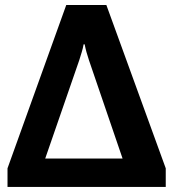

<svg xmlns="http://www.w3.org/2000/svg" viewBox="-20 -734 677 754"><path d="M9.5 0V-73L240.2 -714.4H397.7L630.9 -73V0ZM157.5 -111.3H461.4L329.3 -497.8Q323.7 -514.2 319.6 -529.3Q315.4 -544.4 312.5 -559.8H308.3Q305.7 -544.4 301 -529.3Q296.4 -514.2 291.3 -497.8Z"/></svg>

Font: RobotoFlex
Style: Regular
Weight: 400
Designer: Berlow after Robertson
Foundry: Google
Version: Version 2.136